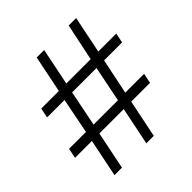

<svg xmlns="http://www.w3.org/2000/svg" viewBox="-190 -843 981 981"><g transform="rotate(-45 300.5 -353.0)"><path d="M311 0 353 -205H177L135 0H81L123 -205H1L12 -259H134L172 -452H46L57 -505H184L225 -706H279L238 -505H414L456 -706H510L469 -505H599L588 -452H458L418 -259H554L543 -205H407L365 0ZM188 -258H364L403 -452H227Z"/></g></svg>

Font: BLUETTI 2.0 Extralight
Style: Roman
Weight: 200
Designer: Stijn de Vries
Foundry: tokotype
Version: Version 2.005;October 31, 2023;FontCreator 14.0.0.2814 64-bi